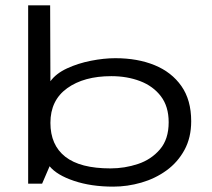

<svg xmlns="http://www.w3.org/2000/svg" viewBox="-20 -685 790 716"><path d="M402 11Q320 11 256 -10.5Q192 -32 165 -65L137 0H85V-665H167L168 -382Q189 -411 230 -430Q271 -449 319.5 -458.5Q368 -468 410 -468Q493 -468 556.5 -442Q620 -416 656.5 -364Q693 -312 693 -233Q693 -172 668 -126Q643 -80 601 -49.5Q559 -19 507 -4Q455 11 402 11ZM392 -57Q445 -57 494.5 -73.5Q544 -90 576.5 -128Q609 -166 609 -229Q609 -288 580 -326Q551 -364 502.5 -382.5Q454 -401 395 -401Q293 -401 230.5 -356Q168 -311 168 -227Q168 -144 223.5 -100.5Q279 -57 392 -57Z"/></svg>

Font: Inconsolata ExtraExpanded Thin
Style: Regular
Weight: 100
Width: 8
Monospace: yes
Designer: Raph Levien, Cyreal, Brenton Simpson
Foundry: Raph Levien, Cyreal, Google
Version: Version 3.100; ttfautohint (v1.8.4.7-5d5b)